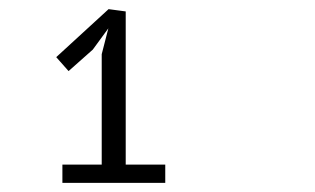

<svg xmlns="http://www.w3.org/2000/svg" viewBox="-20 -760 690 420"><path d="M116.5 -360V-400H202.5V-641.5L217 -698L183 -651.5L130 -604.5L103 -635L217.5 -740L255 -735V-400H341.5V-360Z"/></svg>

Font: B612 Mono
Style: Regular
Weight: 400
Version: Version 1.005